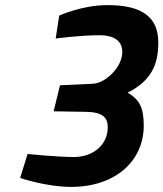

<svg xmlns="http://www.w3.org/2000/svg" viewBox="-20 -723 640 752"><path d="M198 -572C198 -572 291 -585 369 -585C432 -585 459 -559 459 -519C459 -460 393 -397 344 -395L215 -389L190 -287L316 -285C382 -284 402 -263 402 -225C402 -152 340 -108 271 -108C202 -108 88 -120 88 -120L59 -26C59 -26 161 9 259 9C430 9 543 -91 543 -231C543 -302 526 -333 480 -360C568 -405 600 -464 600 -556C600 -656 537 -703 401 -703C301 -703 212 -662 212 -662L198 -572Z"/></svg>

Font: RazerF5
Style: Bold Italic
Weight: 700
Foundry: Razer Inc.
Version: Version 2